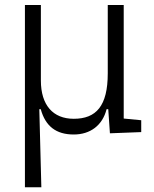

<svg xmlns="http://www.w3.org/2000/svg" viewBox="-20 -538 626 782"><path d="M280.3 9.8C347.7 9.8 397.5 -27.3 414.1 -93.3H420.9L427.7 4.9L555.2 0V-48.3L483.9 -55.2V-517.6H418.9V-239.3C418.9 -106 371.6 -54.2 280.3 -54.2C195.8 -54.2 146.5 -109.9 146.5 -210V-517.6H81.5V224.6H148.4L140.1 -93.3H146C165 -23.9 208.5 9.8 280.3 9.8Z"/></svg>

Font: Cascadia Code PL Light
Style: Regular
Weight: 300
Monospace: yes
Designer: Aaron Bell
Foundry: Saja Typeworks
Version: Version 2404.023